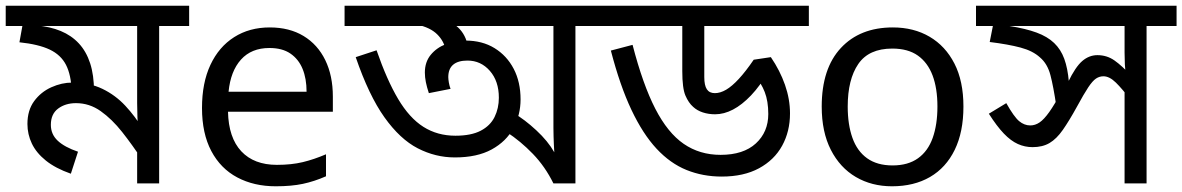

<svg xmlns="http://www.w3.org/2000/svg" viewBox="-30 -642 4138 672"><path d="M632 -622V-551H527V0H450V-135L468 -82Q433 -135 397.5 -180Q362 -225 322.5 -253Q283 -281 236 -281Q199 -281 173.5 -262Q148 -243 148 -205Q148 -172 172 -149.5Q196 -127 243 -111L218 -34Q164 -53 130.5 -80Q97 -107 81.5 -139.5Q66 -172 66 -208Q66 -256 89.5 -288Q113 -320 149.5 -336.5Q186 -353 223 -353Q283 -353 328.5 -331Q374 -309 408.5 -272Q443 -235 471 -189L454 -186Q452 -209 451 -232.5Q450 -256 450 -281V-551H-10V-622ZM299 -323Q299 -317 298.5 -311Q298 -305 297 -299L221 -322Q219 -380 201 -415Q183 -450 144 -468.5Q105 -487 38 -494L51 -566L97 -553Q145 -549 182.5 -533.5Q220 -518 246 -490Q272 -462 285.5 -420.5Q299 -379 299 -323Z M914 -546Q983 -546 1032.5 -516Q1082 -486 1108.5 -431.5Q1135 -377 1135 -304V-251H768Q770 -160 814.5 -112.5Q859 -65 939 -65Q990 -65 1029.5 -74.5Q1069 -84 1111 -102V-25Q1070 -7 1030 1.5Q990 10 935 10Q859 10 800.5 -21Q742 -52 709.5 -113.5Q677 -175 677 -264Q677 -352 706.5 -415Q736 -478 789.5 -512Q843 -546 914 -546ZM913 -474Q850 -474 813.5 -433.5Q777 -393 770 -321H1043Q1043 -367 1029 -401Q1015 -435 986.5 -454.5Q958 -474 913 -474Z M2089 -622V-551H1984V0H1907Q1878 -59 1835 -103.5Q1792 -148 1743 -180L1768 -246Q1806 -224 1847 -186Q1888 -148 1910 -109Q1909 -124 1908.5 -137Q1908 -150 1907.5 -164Q1907 -178 1907 -194V-551H1176V-622ZM1562 -91Q1494 -91 1432 -123Q1370 -155 1315.5 -231.5Q1261 -308 1215 -442L1288 -466Q1324 -362 1363.5 -295.5Q1403 -229 1452 -198Q1501 -167 1564 -167Q1619 -167 1652.5 -184.5Q1686 -202 1701 -232.5Q1716 -263 1716 -300Q1716 -358 1684.5 -394Q1653 -430 1606 -430Q1573 -430 1556 -415.5Q1539 -401 1539 -372Q1539 -365 1541 -353Q1543 -341 1547 -331L1471 -316Q1464 -337 1460.5 -354.5Q1457 -372 1457 -388Q1457 -425 1477.5 -450Q1498 -475 1530.5 -487.5Q1563 -500 1599 -500Q1658 -500 1701 -473.5Q1744 -447 1768 -401Q1792 -355 1792 -294Q1792 -240 1767 -193.5Q1742 -147 1691 -119Q1640 -91 1562 -91ZM1530 -465Q1525 -497 1500.5 -521.5Q1476 -546 1429 -556L1453 -601L1498 -589Q1555 -567 1580 -539Q1605 -511 1609 -468Z M2801 -622V-551H2435V-372Q2435 -343 2444 -329.5Q2453 -316 2472 -316Q2491 -316 2511.5 -328Q2532 -340 2556 -366Q2580 -392 2608 -433L2668 -442Q2700 -395 2717.5 -345Q2735 -295 2735 -245Q2735 -182 2707.5 -132Q2680 -82 2626.5 -53Q2573 -24 2496 -24Q2430 -24 2373 -47Q2316 -70 2268 -121.5Q2220 -173 2180 -257.5Q2140 -342 2108 -465L2184 -485Q2220 -346 2263.5 -261.5Q2307 -177 2363 -138.5Q2419 -100 2492 -100Q2572 -100 2615.5 -140Q2659 -180 2659 -243Q2659 -288 2646.5 -320Q2634 -352 2614 -373L2660 -392Q2630 -341 2598.5 -308Q2567 -275 2535.5 -258.5Q2504 -242 2473 -242Q2450 -242 2430 -248.5Q2410 -255 2396 -268Q2380 -282 2369 -307.5Q2358 -333 2358 -393V-551H2069V-622Z M3342 -269Q3342 -180 3311.5 -117.5Q3281 -55 3225 -22.5Q3169 10 3092 10Q3021 10 2965.5 -22.5Q2910 -55 2878 -117.5Q2846 -180 2846 -269Q2846 -402 2913 -474Q2980 -546 3095 -546Q3168 -546 3223.5 -513.5Q3279 -481 3310.5 -419.5Q3342 -358 3342 -269ZM2937 -269Q2937 -206 2953.5 -159.5Q2970 -113 3005 -88Q3040 -63 3094 -63Q3148 -63 3183 -88Q3218 -113 3234.5 -159.5Q3251 -206 3251 -269Q3251 -333 3234 -378Q3217 -423 3182.5 -447.5Q3148 -472 3093 -472Q3011 -472 2974 -418Q2937 -364 2937 -269Z M4088 -622V-551H3983V0H3906V-353L3929 -290Q3898 -331 3875.5 -353Q3853 -375 3832 -375Q3818 -375 3806 -367Q3794 -359 3779 -336.5Q3764 -314 3739 -268Q3712 -219 3690 -187.5Q3668 -156 3643.5 -141.5Q3619 -127 3584 -127Q3557 -127 3532.5 -138Q3508 -149 3483.5 -174.5Q3459 -200 3431 -244L3492 -281Q3519 -233 3537 -218Q3555 -203 3576 -203Q3593 -203 3608.5 -213.5Q3624 -224 3642.5 -250Q3661 -276 3685 -321L3708 -354Q3734 -408 3758 -428.5Q3782 -449 3811 -449Q3844 -449 3870.5 -430.5Q3897 -412 3932 -374L3912 -373Q3908 -396 3907 -416.5Q3906 -437 3906 -458V-551H3386V-622ZM3667 -271Q3657 -339 3646.5 -379Q3636 -419 3610 -441Q3585 -464 3542 -475.5Q3499 -487 3434 -495L3449 -571L3503 -551Q3560 -542 3598 -528Q3636 -514 3659.5 -491.5Q3683 -469 3695 -436Q3707 -403 3711 -356Z"/></svg>

Font: bangla25
Style: Book
Weight: 400
Designer: Jelle Bosma - Monotype Design Team
Foundry: Monotype Imaging Inc.
Version: Version 2.003